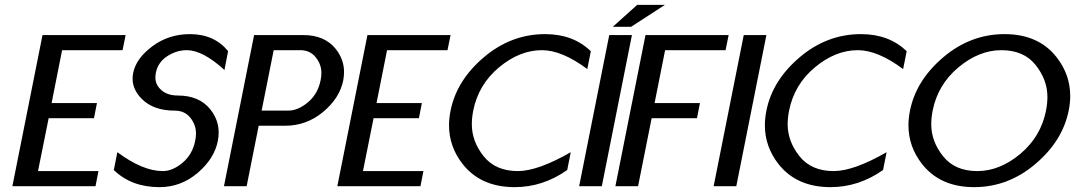

<svg xmlns="http://www.w3.org/2000/svg" viewBox="-20 -770 4446 794"><path d="M499.5 -625 486.8 -562.5H236.8L193.4 -343.8H380.9L368.7 -281.2H181.2L137.2 -62.5H387.2L375 0H31.2L155.8 -625Z M639.6 3.9Q523.4 3.9 450.7 -66.9L465.3 -140.6Q570.8 -62.5 652.8 -62.5Q693.8 -62.5 734.9 -96.9Q775.9 -131.3 787.1 -187.5Q790.5 -203.6 790.5 -218.3Q790.5 -253.9 767.1 -283.2Q743.7 -312.5 702.6 -312.5Q615.2 -312.5 566.9 -360.4Q528.3 -398.9 528.3 -444.8Q528.3 -456.5 530.8 -468.8Q543 -528.8 610.4 -578.9Q677.7 -628.9 765.6 -628.9Q865.7 -628.9 923.3 -558.6L908.2 -480.5Q818.8 -562.5 752.4 -562.5Q710 -562.5 671.6 -537.6Q633.3 -512.7 624.5 -468.8Q622.6 -458.5 622.6 -449.2Q622.6 -418.9 647.7 -397Q672.9 -375 715.3 -375Q803.7 -375 849.6 -317.9Q884.3 -274.4 884.3 -222.2Q884.3 -205.1 880.9 -187.5Q866.7 -114.3 797.6 -55.2Q728.5 3.9 639.6 3.9Z M1111.8 -562.5 1062 -312.5H1171.4Q1212.4 -312.5 1253.4 -346.9Q1294.4 -381.3 1305.7 -437.5Q1309.1 -453.6 1309.1 -468.3Q1309.1 -503.9 1285.6 -533.2Q1262.2 -562.5 1221.2 -562.5ZM1049.8 -250 1000 0H906.2L1030.8 -625H1233.9Q1322.3 -625 1368.2 -567.9Q1402.8 -524.4 1402.8 -472.2Q1402.8 -455.1 1399.4 -437.5Q1384.8 -364.3 1316.2 -307.1Q1247.6 -250 1159.2 -250Z M1843.3 -625 1830.6 -562.5H1580.6L1537.1 -343.8H1724.6L1712.4 -281.2H1524.9L1481 -62.5H1731L1718.8 0H1375L1499.5 -625Z M2121.6 -62.5Q2204.1 -62.5 2340.3 -140.6L2325.7 -66.9Q2225.1 3.9 2108.4 3.9Q1968.3 3.9 1893.1 -91.8Q1836.9 -163.6 1836.9 -252Q1836.9 -281.2 1843.3 -312.5Q1868.2 -437.5 1981 -533.2Q2093.8 -628.9 2234.4 -628.9Q2350.6 -628.9 2423.3 -558.1L2408.7 -484.4Q2303.7 -562.5 2221.2 -562.5Q2128.9 -562.5 2043.7 -491.5Q1958.5 -420.4 1937 -312.5Q1931.2 -283.2 1931.2 -256.3Q1931.2 -185.1 1980.2 -123.8Q2029.3 -62.5 2121.6 -62.5Z M2468.8 0H2375L2499.5 -625H2593.3ZM2514.2 -659.2 2615.2 -750H2730L2589.8 -659.2Z M2993.2 -625 2980.5 -562.5H2730.5L2687 -343.8H2874.5L2862.3 -281.2H2674.8L2618.7 0H2524.9L2649.4 -625Z M3024.9 0H2931.2L3055.7 -625H3149.4Z M3427.7 -62.5Q3510.3 -62.5 3646.5 -140.6L3631.8 -66.9Q3531.2 3.9 3414.6 3.9Q3274.4 3.9 3199.2 -91.8Q3143.1 -163.6 3143.1 -252Q3143.1 -281.2 3149.4 -312.5Q3174.3 -437.5 3287.1 -533.2Q3399.9 -628.9 3540.5 -628.9Q3656.7 -628.9 3729.5 -558.1L3714.8 -484.4Q3609.9 -562.5 3527.3 -562.5Q3435.1 -562.5 3349.9 -491.5Q3264.6 -420.4 3243.2 -312.5Q3237.3 -283.2 3237.3 -256.3Q3237.3 -185.1 3286.4 -123.8Q3335.4 -62.5 3427.7 -62.5Z M4008.3 3.9Q3868.2 3.9 3793 -91.8Q3736.8 -163.6 3736.8 -252Q3736.8 -281.2 3743.2 -312.5Q3768.1 -437.5 3880.9 -533.2Q3993.7 -628.9 4134.3 -628.9Q4274.9 -628.9 4349.6 -533.2Q4405.8 -461.4 4405.8 -373Q4405.8 -343.8 4399.4 -312.5Q4374.5 -187.5 4261.7 -91.8Q4148.9 3.9 4008.3 3.9ZM4021.5 -62.5Q4114.3 -62.5 4199.2 -133.5Q4284.2 -204.6 4305.7 -312.5Q4311.5 -342.3 4311.5 -369.1Q4311.5 -439.9 4262.7 -501.2Q4213.9 -562.5 4121.1 -562.5Q4028.8 -562.5 3943.6 -491.5Q3858.4 -420.4 3836.9 -312.5Q3831.1 -283.2 3831.1 -256.3Q3831.1 -185.1 3880.1 -123.8Q3929.2 -62.5 4021.5 -62.5Z"/></svg>

Font: Juliett
Style: Bold Italic
Weight: 700
Italic angle: -11.25°
Designer: GGBotNet
Foundry: GGBotNet
Version: 0.60